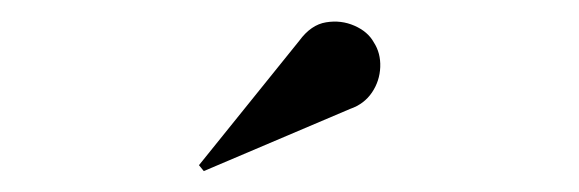

<svg xmlns="http://www.w3.org/2000/svg" viewBox="-20 -1003 540 179"><path d="M170 -843.5 165.5 -849 259 -965Q270 -980 284 -982.2Q298 -984.5 310.5 -979Q323 -973.5 328.5 -963.5Q335 -953.5 334.5 -940.5Q334 -927.5 326.8 -916.8Q319.5 -906 306.5 -901.5Z"/></svg>

Font: BodoniModa_28ptMedium
Style: Regular
Weight: 500
Designer: Owen Earl
Foundry: indestructible type
Version: Version 2.004